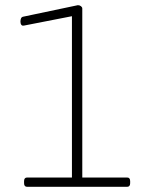

<svg xmlns="http://www.w3.org/2000/svg" viewBox="-20 -722 575 742"><path d="M85 0Q73 0 73 -14V-22Q73 -36 85 -36H258V-694L292 -666L72 -623Q67 -622 64 -624.5Q61 -627 60 -631Q59 -635 59 -638Q59 -646 61.5 -651.5Q64 -657 72 -658L281 -702Q288 -702 293 -698Q298 -694 298 -689V-36H471Q483 -36 483 -22V-14Q483 0 471 0Z"/></svg>

Font: Asap Thin
Style: Regular
Weight: 250
Designer: Pablo Cosgaya
Foundry: Omnibus-Type
Version: Version 3.001